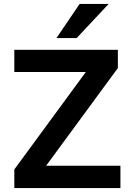

<svg xmlns="http://www.w3.org/2000/svg" viewBox="-20 -959 667 979"><path d="M53 0V-95L453 -640L461 -592H53V-705H581V-612L180 -66L172 -114H594V0ZM268 -765 386 -939H534L371 -765Z"/></svg>

Font: Nunito Sans 9pt
Style: Bold
Weight: 700
Version: Version 3.101;gftools[0.9.27]